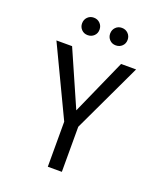

<svg xmlns="http://www.w3.org/2000/svg" viewBox="-160 -1001 937 1105"><g transform="rotate(20 308.0 -448.5)"><path d="M552 -700 352 -276V0H266V-276L64 -700H160L309 -361L460 -700ZM169 -843Q169 -866 184 -881.5Q199 -897 222 -897Q245 -897 260.5 -881.5Q276 -866 276 -843Q276 -820 260.5 -805Q245 -790 222 -790Q199 -790 184 -805.5Q169 -821 169 -843ZM341 -843Q341 -866 356 -881.5Q371 -897 394 -897Q417 -897 432.5 -881.5Q448 -866 448 -843Q448 -820 432.5 -805Q417 -790 394 -790Q371 -790 356 -805.5Q341 -821 341 -843Z"/></g></svg>

Font: Overpass Mono
Style: Regular
Weight: 400
Monospace: yes
Designer: Delve Withrington, Dave Bailey
Foundry: Delve Fonts
Version: Version 1.000;DELV;Overpass